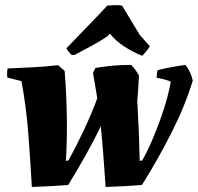

<svg xmlns="http://www.w3.org/2000/svg" viewBox="-20 -733 783 760"><path d="M106 7Q100 -101 92 -205Q84 -309 65 -412L9 -426Q7 -445 10 -462Q55 -464 107 -466.5Q159 -469 210 -475L236 -452Q243 -362 244.5 -273Q246 -184 241 -96L251 -98Q281 -152 312.5 -219Q344 -286 365 -344Q361 -370 356.5 -396Q352 -422 348 -444Q350 -448 352.5 -453.5Q355 -459 358 -464Q394 -470 425.5 -473Q457 -476 499 -476Q509 -466 516.5 -455.5Q524 -445 530 -434Q529 -408 527 -381Q525 -354 523 -327Q523 -326 523.5 -325Q524 -324 524 -324Q531 -205 533 -96L543 -98Q564 -135 582.5 -178.5Q601 -222 616.5 -265.5Q632 -309 642 -347Q652 -385 656 -410Q628 -421 600 -425Q600 -430 601 -440Q602 -450 604 -455Q618 -459 640 -463.5Q662 -468 683 -471.5Q704 -475 714 -476Q736 -448 743 -414Q712 -312 657.5 -205Q603 -98 542 -1Q508 2 471 4Q434 6 398 7Q394 -52 389.5 -112.5Q385 -173 379 -233Q351 -175 318 -116.5Q285 -58 250 -1Q215 2 179 4Q143 6 106 7ZM276 -516 265 -515Q251 -526 243 -542Q281 -582 323.5 -625.5Q366 -669 405 -711Q418 -712 434.5 -712.5Q451 -713 463 -711L533 -595L573 -550Q568 -541 559.5 -530.5Q551 -520 543 -512Q506 -527 472.5 -548.5Q439 -570 415 -600L406 -590Q385 -575 347 -554Q309 -533 276 -516Z"/></svg>

Font: Albura ExtraBold
Style: Italic
Weight: 758
Italic angle: -7°
Designer: Mercedes Jáuregui
Foundry: Omnibus-Type Team
Version: Version 1.000; ttfautohint (v1.8.3)